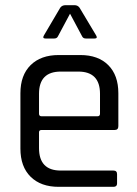

<svg xmlns="http://www.w3.org/2000/svg" viewBox="-20 -723 532 743"><path d="M346 -574H312Q302 -574 298 -582L251 -670L204 -582Q200 -574 190 -574H156Q143 -574 150 -586L213 -693Q220 -703 234 -703H268Q281 -703 288 -693L352 -586Q359 -574 346 -574ZM419 0H207Q138 0 98.5 -39Q59 -78 59 -148V-362Q59 -432 98.5 -471Q138 -510 207 -510H291Q360 -510 399 -471Q438 -432 438 -362V-235Q438 -220 424 -220H141Q131 -220 131 -211V-150Q131 -63 215 -63H419Q433 -63 433 -49V-13Q433 0 419 0ZM141 -273H357Q367 -273 367 -283V-360Q367 -446 283 -446H215Q131 -446 131 -360V-283Q131 -273 141 -273Z"/></svg>

Font: Rajdhani Medium
Style: Regular
Weight: 500
Designer: Satya Rajpurohit, Jyotish Sonowal
Foundry: Indian Type Foundry
Version: Version 1.201 February 1, 2022